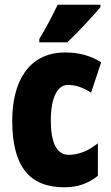

<svg xmlns="http://www.w3.org/2000/svg" viewBox="-20 -786 473 816"><path d="M407 -756V-766H225C204 -722 179 -673 147 -620V-606H266C316 -653 379 -722 407 -756ZM254 10C309 10 356 -6 396 -39V-177C356 -145 314 -128 272 -128C222 -128 196 -177 196 -274C196 -371 224 -425 268 -425C302 -425 334 -414 367 -392L410 -521C366 -549 318 -563 257 -563C99 -563 32 -435 32 -274C32 -78 105 10 254 10Z"/></svg>

Font: Noto Sans Myanmar UI ExtraCondensed Black
Style: Regular
Weight: 900
Width: 2
Designer: Monotype Design Team
Foundry: Monotype Imaging Inc.
Version: Version 2.103